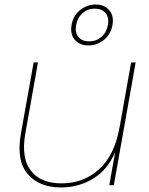

<svg xmlns="http://www.w3.org/2000/svg" viewBox="-20 -815 654 845"><path d="M577 -540 481 0H461L487 -146Q455 -69 391 -29.5Q327 10 248 10Q153 10 102 -49Q51 -108 72 -227L128 -540H147L91 -225Q73 -119 116 -63.5Q159 -8 251 -8Q348 -8 416.5 -70.5Q485 -133 506 -255V-253L557 -540ZM426 -652.5Q449 -672 455 -705Q461 -738 444.5 -757.5Q428 -777 397 -777Q366 -777 343.5 -757.5Q321 -738 315 -705Q309 -672 325 -652.5Q341 -633 372 -633Q403 -633 426 -652.5ZM309.5 -639.5Q288 -664 295 -705Q302 -746 332.5 -770.5Q363 -795 401 -795Q439 -795 460.5 -770.5Q482 -746 475 -705Q468 -664 437.5 -639.5Q407 -615 369 -615Q331 -615 309.5 -639.5Z"/></svg>

Font: Poppins Thin
Style: Italic
Weight: 250
Italic angle: -10°
Designer: Ninad Kale (Devanagari), Jonny Pinhorn (Latin)
Foundry: Indian Type Foundry
Version: Version 3.200;PS 1.000;hotconv 16.6.54;makeotf.lib2.5.65590